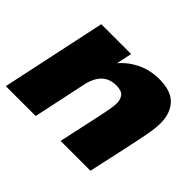

<svg xmlns="http://www.w3.org/2000/svg" viewBox="-127 -729 916 916"><g transform="rotate(45 331.0 -271.0)"><path d="M363 0 408 -206.5Q417 -248 421.5 -274Q426 -300 426 -317Q426 -342 413.2 -358.8Q400.5 -375.5 363.5 -375.5Q332 -375.5 309.5 -362.5Q287 -349.5 272.8 -325Q258.5 -300.5 251 -266L221 -306Q232.5 -360.5 257.2 -404.2Q282 -448 317.2 -478.8Q352.5 -509.5 395.5 -525.8Q438.5 -542 486.5 -542Q568.5 -542 604.8 -502.2Q641 -462.5 641 -396.5Q641 -363 631.5 -313.2Q622 -263.5 605.5 -187.5L564.5 0ZM-6.5 0 106.5 -531H308L195 0Z"/></g></svg>

Font: Epilogue Black
Style: Italic
Weight: 900
Italic angle: -12°
Designer: Tyler Finck
Foundry: Etcetera Type Co
Version: Version 2.111